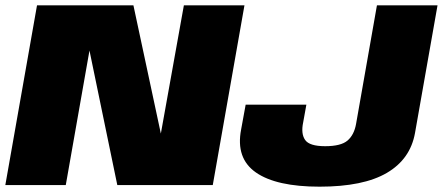

<svg xmlns="http://www.w3.org/2000/svg" viewBox="-32 -695 1663 721"><path d="M-12 0H215L315.5 -570.5H290.5L408.5 0H767L886 -675H658.5L556.5 -107H590.5L469 -675H107ZM1168 6Q1332.5 6 1420.8 -45.8Q1509 -97.5 1526.5 -196L1611 -675H1383.5L1305 -229Q1297.5 -188 1272.8 -167Q1248 -146 1189 -146Q1130 -146 1113.8 -169.5Q1097.5 -193 1106.5 -235.5L1118.5 -302H890.5L873.5 -209Q852.5 -100.5 929.2 -47.2Q1006 6 1168 6Z"/></svg>

Font: Anybody UltraCondensed Thin Black
Style: Italic
Weight: 900
Italic angle: -10°
Version: Version 1.111